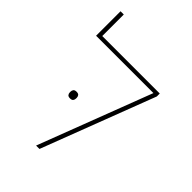

<svg xmlns="http://www.w3.org/2000/svg" viewBox="-220 -832 921 921"><g transform="rotate(45 240.5 -371.0)"><path d="M425 -576H36V-742H58V-596H448V-576L228 0H205ZM160 -275Q148 -275 143.5 -281Q139 -287 139 -295V-300Q139 -308 143.5 -314Q148 -320 160 -320Q172 -320 176.5 -314Q181 -308 181 -300V-295Q181 -287 176.5 -281Q172 -275 160 -275Z"/></g></svg>

Font: IBM Plex Sans Hebrew Thin
Style: Regular
Weight: 100
Designer: Mike Abbink, Paul van der Laan, Pieter van Rosmalen, Yanek Iontef
Foundry: Bold Monday
Version: Version 1.2